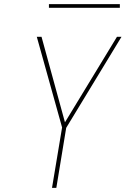

<svg xmlns="http://www.w3.org/2000/svg" viewBox="-20 -914 640 934"><path d="M233 0 282 -294 159 -735H182L296 -319L549 -735H571L302 -292L254 0ZM563 -876H218V-894H563Z"/></svg>

Font: Iosevka SS04 Thin Extended
Style: Italic
Weight: 100
Width: 7
Italic angle: -9°
Monospace: yes
Designer: Belleve Invis
Foundry: Belleve Invis
Version: Version 19.0.0; ttfautohint (v1.8.4)